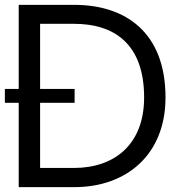

<svg xmlns="http://www.w3.org/2000/svg" viewBox="-22 -770 750 790"><path d="M284 -750H55V-404H-2V-347H55V0H284C498 0 659 -133 659 -369C659 -637 494 -750 284 -750ZM283 -79H143V-347H285V-404H143V-672H283C446 -672 571 -591 571 -369C571 -173 446 -79 283 -79Z"/></svg>

Font: Oakes
Style: Regular
Weight: 400
Designer: Samuel Oakes
Foundry: Samuel Oakes
Version: Version 1.003;PS 001.003;hotconv 1.0.88;makeotf.lib2.5.64775